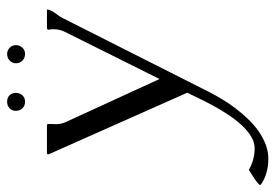

<svg xmlns="http://www.w3.org/2000/svg" viewBox="-212 -433 786 548"><g transform="rotate(-90 181.0 -159.0)"><path d="M370.1 -414.1 371.6 -417 373.5 -418H425.8L428.2 -416.5Q424.8 -403.3 416.3 -392.8Q407.7 -382.3 401.9 -370.1L191.4 46.9Q182.6 64 171.1 83Q159.7 102.1 145.5 120.6Q131.3 139.2 115.2 156Q99.1 172.9 80.8 185.8Q62.5 198.7 42.5 206.3Q22.5 213.9 1 213.9Q-18.6 213.9 -37.4 208.7Q-56.2 203.6 -72.3 192.4L-73.2 189.5Q-64 179.7 -52.7 172.9Q-41.5 166 -30.8 158.7H-28.8Q-1 174.8 31.7 174.8Q49.3 174.8 66.2 164.3Q83 153.8 98.4 137Q113.8 120.1 127.7 99.1Q141.6 78.1 153.3 56.6Q165 35.2 174.3 15.6Q183.6 -3.9 190.4 -17.6L14.6 -413.1V-416.5L17.1 -418H98.1L99.6 -417H100.6Q101.1 -416.5 101.1 -413.1Q101.1 -409.7 101.1 -405.8Q101.1 -401.9 100.8 -398.2Q100.6 -394.5 100.6 -393.6Q100.6 -386.7 101.8 -379.6Q103 -372.6 106 -365.7L229.5 -96.7L363.8 -366.2Q371.6 -381.3 371.6 -399.4Q371.6 -406.7 370.1 -414.1ZM164.6 -531.7Q175.8 -531.7 182.9 -524.9Q189.9 -518.1 189.9 -506.8Q189.9 -495.6 182.9 -488Q175.8 -480.5 164.6 -480.5Q153.3 -480.5 146 -488Q138.7 -495.6 138.7 -506.8Q138.7 -518.1 146.2 -524.9Q153.8 -531.7 164.6 -531.7ZM300.8 -531.7Q311 -531.7 318.6 -524.4Q326.2 -517.1 326.2 -506.8Q326.2 -496.1 319.1 -488.3Q312 -480.5 300.8 -480.5Q289.6 -480.5 282 -488Q274.4 -495.6 274.4 -506.8Q274.4 -517.6 282.5 -524.7Q290.5 -531.7 300.8 -531.7Z"/></g></svg>

Font: CAT Linz
Style: Regular
Weight: 400
Designer: Peter Wiegel
Foundry: Peter Wiegel
Version: Version 1.08